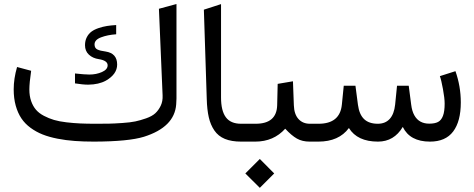

<svg xmlns="http://www.w3.org/2000/svg" viewBox="-20 -697 2334 945"><path d="M449.7 -87.9Q491.7 -87.9 516.8 -88.4Q542 -88.9 581.8 -91.6Q621.6 -94.2 646 -99.4Q670.4 -104.5 699.5 -114.7Q728.5 -125 744.4 -139.6Q760.3 -154.3 771 -176.5Q781.7 -198.7 780.3 -227.5L762.2 -653.8L848.6 -677.2V-211.9Q848.6 -200.7 847.2 -183.1Q838.9 -71.3 688.5 -23.9Q612.8 -0.5 442.9 0Q390.6 0 347.7 -3.2Q304.7 -6.3 263.2 -14.4Q221.7 -22.5 189.7 -35.2Q157.7 -47.9 130.4 -67.9Q103 -87.9 85.2 -114.5Q67.4 -141.1 57.4 -177Q47.4 -212.9 47.4 -257.3Q47.4 -310.1 64 -367.2L133.3 -348.6Q124.5 -288.6 124.5 -256.3Q124.5 -224.6 133.3 -199.5Q142.1 -174.3 157 -157Q171.9 -139.6 196 -127Q220.2 -114.3 245.8 -106.7Q271.5 -99.1 306.9 -95Q342.3 -90.8 374.8 -89.4Q407.2 -87.9 449.7 -87.9ZM349.1 -335.4Q397.5 -330.1 419.9 -330.1Q454.1 -330.1 481.9 -342.5Q509.8 -355 509.8 -375.5Q509.8 -398.9 466.8 -405.8Q436.5 -410.2 417.5 -428Q398.4 -445.8 398.4 -474.6Q398.4 -496.6 407.2 -513.7Q416 -530.8 430.2 -541.3Q444.3 -551.8 465.3 -558.8Q486.3 -565.9 506.6 -569.1Q526.9 -572.3 551.8 -573.7V-528.3Q509.3 -525.4 477.3 -513.2Q445.3 -501 445.3 -478.5Q445.3 -460.4 459 -453.6Q472.7 -446.8 500 -443.4Q556.6 -434.6 556.6 -379.4Q556.6 -332 501.5 -300.3Q466.3 -280.8 414.1 -280.3Q400.4 -280.3 384 -282Q367.7 -283.7 349.1 -286.6Z M1176.8 -87.9Q1185.5 -87.9 1185.5 -52.7V-36.1Q1185.5 0 1176.8 0H1167Q1119.1 0 1086.7 -13.4Q1054.2 -26.9 1035.2 -54.7Q1016.1 -82.5 1007.6 -119.9Q999 -157.2 997.6 -210.4L983.4 -649.4L1067.9 -676.8V-217.3Q1067.9 -151.9 1091.6 -119.9Q1115.2 -87.9 1166.5 -87.9Z M1520 0H1503.9Q1467.8 0 1441.4 -14.9Q1415 -29.8 1383.8 -63.5Q1326.7 0 1236.3 0H1170.4Q1160.2 0 1156.5 -8.5Q1152.8 -17.1 1152.8 -36.1V-52.7Q1152.8 -71.8 1156.2 -79.8Q1159.7 -87.9 1170.4 -87.9H1238.3Q1341.8 -87.9 1344.2 -179.2L1346.7 -284.2L1421.9 -296.9L1426.3 -179.2Q1427.7 -134.8 1449 -111.3Q1470.2 -87.9 1505.4 -87.9H1520Q1528.8 -87.9 1528.8 -52.7V-36.1Q1528.8 0 1520 0ZM1258.8 85.4 1329.6 156.7 1258.8 227.5 1187.5 156.7Z M2096.2 0Q1997.6 0 1962.4 -72.3Q1919.4 0 1840.3 0Q1738.8 0 1697.3 -66.9Q1647.9 0 1546.9 0H1515.1Q1503.9 0 1500.2 -8.3Q1496.6 -16.6 1496.6 -36.1V-52.7Q1496.6 -71.8 1500.2 -79.8Q1503.9 -87.9 1515.1 -87.9H1547.9Q1653.3 -87.9 1662.6 -182.1L1671.9 -274.9H1729.5L1741.7 -181.6Q1748 -133.8 1772 -110.8Q1795.9 -87.9 1839.4 -87.9Q1876.5 -87.9 1898.2 -111.8Q1919.9 -135.7 1924.8 -182.1L1934.1 -274.9H1991.7L2003.9 -181.2Q2007.8 -149.9 2019.5 -129.2Q2031.2 -108.4 2049.6 -98.4Q2067.9 -88.4 2092.3 -88.4Q2120.1 -88.4 2136 -96.7Q2151.9 -105 2160.2 -126.7Q2168.5 -148.4 2168.5 -187Q2168.5 -213.4 2160.2 -258.5Q2151.9 -303.7 2145 -322.3L2221.7 -346.7Q2248 -272 2248 -192.9Q2248 -99.6 2210.4 -49.8Q2172.9 0 2096.2 0Z"/></svg>

Font: Samim WOL
Style: WOL
Weight: 400
Foundry: DejaVu fonts team - Redesigned by Saber Rastikerdar
Version: Version 4.0.0